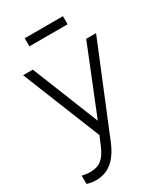

<svg xmlns="http://www.w3.org/2000/svg" viewBox="-225 -813 984 1131"><g transform="rotate(-30 266.5 -247.5)"><path d="M397 -660V-715H137V-660ZM85 220C189 220 240 140 268 74L516 -531H449L267 -79L86 -531H20L233 -1L207 61C176 132 144 160 79 161C62 161 39 158 23 154V210C43 217 66 220 85 220Z"/></g></svg>

Font: Plus Jakarta Sans Light
Style: Regular
Weight: 300
Designer: Gumpita Rahayu
Foundry: Tokotype
Version: Version 2.071;gftools[0.9.30]